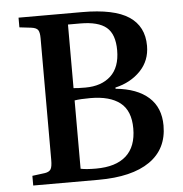

<svg xmlns="http://www.w3.org/2000/svg" viewBox="-51 -759 769 809"><g transform="rotate(-5 333.0 -355.0)"><path d="M57 0V-41L111 -48Q129 -51 135.5 -61.5Q142 -72 142 -101V-616Q142 -640 135.5 -650Q129 -660 108 -663L57 -669V-710H326Q461 -710 523.5 -668.5Q586 -627 586 -545Q586 -482 544.5 -439Q503 -396 438 -381V-376Q529 -367 577.5 -323.5Q626 -280 626 -204Q626 -105 550.5 -52.5Q475 0 333 0ZM312 -392Q380 -392 419.5 -428.5Q459 -465 459 -537Q459 -605 424.5 -634Q390 -663 314 -663H262V-394Q272 -393 283.5 -392.5Q295 -392 312 -392ZM327 -48Q411 -48 454.5 -87Q498 -126 498 -203Q498 -278 454.5 -312Q411 -346 329 -346Q286 -346 262 -342V-53Q285 -48 327 -48Z"/></g></svg>

Font: Literata 36pt Medium
Style: Regular
Weight: 500
Designer: Latin by Veronika Burian and Jose Scaglione. Greek by Irene Vlachou. Cyrillic by Vera Evstafieva.
Foundry: TypeTogether
Version: Version 3.002